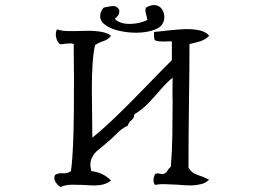

<svg xmlns="http://www.w3.org/2000/svg" viewBox="-20 -775 1040 763"><path d="M811 -61Q798 -48 780 -43.5Q762 -39 741 -38Q728 -38 713.5 -39Q699 -40 685 -41Q661 -42 638 -43Q615 -44 596 -40Q589 -50 590 -61.5Q591 -73 596 -83Q602 -86 606.5 -86Q611 -86 616 -85Q622 -83 626 -83Q640 -86 644.5 -95Q649 -104 659 -113Q664 -172 665 -242Q666 -312 666 -373Q665 -400 665.5 -424Q666 -448 666 -466Q645 -450 621.5 -422.5Q598 -395 571.5 -367Q545 -339 514 -321Q513 -305 502.5 -297.5Q492 -290 488 -276Q463 -264 445.5 -245.5Q428 -227 399 -203Q385 -191 370.5 -179.5Q356 -168 348 -153Q341 -142 339.5 -128Q338 -114 343 -95Q389 -90 421 -58Q408 -47 391.5 -42.5Q375 -38 356 -38Q346 -38 335.5 -38.5Q325 -39 314 -40Q290 -41 266 -41Q242 -41 221 -32Q210 -37 201 -51.5Q192 -66 199 -80Q212 -88 230 -86.5Q248 -85 262 -95Q268 -140 270.5 -202.5Q273 -265 273.5 -333Q274 -401 274 -463.5Q274 -526 273 -573Q273 -580 273 -587Q273 -594 273 -600Q266 -603 256.5 -602.5Q247 -602 238 -601Q233 -600 227.5 -599.5Q222 -599 218 -600Q208 -607 203.5 -624.5Q199 -642 206 -658Q226 -652 251 -651.5Q276 -651 301 -652Q314 -652 327 -652.5Q340 -653 352 -652Q372 -651 390 -647Q408 -643 421 -633Q411 -618 392 -612Q373 -606 358 -596Q351 -567 348 -522Q345 -477 345 -424Q345 -371 346 -318Q346 -294 346.5 -271.5Q347 -249 347 -228Q393 -265 447 -317.5Q501 -370 556.5 -427.5Q612 -485 663 -536V-610Q657 -611 651 -611Q645 -611 638 -610Q626 -610 615 -610.5Q604 -611 596 -615Q593 -618 592.5 -624Q592 -630 592 -636Q592 -644 592 -648Q599 -649 606.5 -649.5Q614 -650 622 -651Q656 -655 693 -658Q730 -661 759 -657Q796 -652 811 -633Q798 -618 777 -611.5Q756 -605 733 -600Q733 -558 732.5 -498Q732 -438 731 -369.5Q730 -301 729.5 -233.5Q729 -166 729 -110Q740 -88 765 -80Q790 -72 811 -61ZM633 -708Q633 -692 626 -681Q616 -663 586 -654Q556 -645 521 -645Q487 -645 454 -652.5Q421 -660 399.5 -675Q378 -690 378 -711Q378 -727 391 -744Q393 -745 397 -746Q415 -750 429.5 -751Q444 -752 454 -736Q455 -722 449.5 -714Q444 -706 436 -700Q451 -685 474.5 -681.5Q498 -678 523.5 -682.5Q549 -687 566 -696Q565 -701 564 -704.5Q563 -708 562 -712Q560 -719 558.5 -726Q557 -733 559 -744Q577 -755 593 -755Q612 -754 622.5 -740Q633 -726 633 -708Z"/></svg>

Font: Yuji Syuku
Style: Regular
Weight: 400
Designer: Kataoka Yuji
Foundry: Kinuta Font Factory
Version: Version 3.002